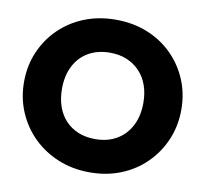

<svg xmlns="http://www.w3.org/2000/svg" viewBox="-81 -810 974 911"><g transform="rotate(10 406.0 -354.5)"><path d="M408 13Q326 13 257 -15Q188 -43 136.5 -93Q85 -143 56 -210.5Q27 -278 27 -356Q27 -434 55.5 -500.5Q84 -567 135 -617Q186 -667 255 -694.5Q324 -722 406 -722Q488 -722 557 -694.5Q626 -667 677 -617Q728 -567 756.5 -500Q785 -433 785 -355Q785 -277 756.5 -210Q728 -143 677 -92.5Q626 -42 557.5 -14.5Q489 13 408 13ZM406 -147Q466 -147 510 -173Q554 -199 578 -246Q602 -293 602 -356Q602 -402 588.5 -440Q575 -478 549 -505.5Q523 -533 487 -548Q451 -563 406 -563Q346 -563 302 -537.5Q258 -512 234 -465Q210 -418 210 -356Q210 -308 223.5 -269.5Q237 -231 263 -203.5Q289 -176 325 -161.5Q361 -147 406 -147Z"/></g></svg>

Font: Outfit ExtraBold
Style: Regular
Weight: 800
Designer: Rodrigo Fuenzalida
Foundry: fragTYPE
Version: Version 1.100;gftools[0.9.27]